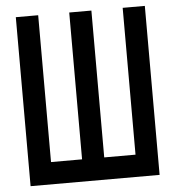

<svg xmlns="http://www.w3.org/2000/svg" viewBox="-53 -810 788 860"><g transform="rotate(-5 340.5 -380.0)"><path d="M49.8 -759.8Q49.8 -570.3 49.8 0Q195.3 0 629.9 0Q629.9 -190.4 629.9 -759.8Q605.5 -759.8 530.3 -759.8Q530.3 -594.7 530.3 -99.6Q495.1 -99.6 389.6 -99.6Q389.6 -264.6 389.6 -759.8Q365.2 -759.8 290 -759.8Q290 -594.7 290 -99.6Q254.9 -99.6 150.4 -99.6Q150.4 -264.6 150.4 -759.8Q125 -759.8 49.8 -759.8Z"/></g></svg>

Font: Alibu-Mazigh Belqasem 1
Style: Bold
Weight: 400
Designer: Mazigh Mubarik Belqasem
Version: Version 1.0